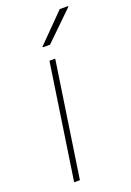

<svg xmlns="http://www.w3.org/2000/svg" viewBox="-141 -775 566 827"><g transform="rotate(-20 142.5 -361.0)"><path d="M75.7 0H49.3L128.4 -528.3H154.8ZM246.1 -722.2H283.7L284.7 -719.2L154.3 -592.3H122.1L120.6 -595.2Z"/></g></svg>

Font: Roboto-ThinItalic
Style: Italic
Weight: 250
Italic angle: -12°
Designer: Google
Version: Version 1.100141; 2013; ttfautohint (v0.94.14-c901) -l 8 -r 